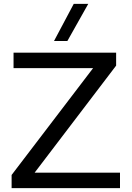

<svg xmlns="http://www.w3.org/2000/svg" viewBox="-20 -972 680 992"><path d="M159 -80 580 -633V-700H50V-620H461L40 -68V0H600V-80ZM259 -760H328L436 -952H361Z"/></svg>

Font: Gully
Style: Regular
Weight: 400
Designer: jaikishan Patel
Foundry: MagicType
Version: Version 1.000;Glyphs 3.2 (3242)